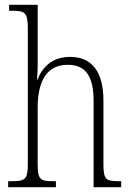

<svg xmlns="http://www.w3.org/2000/svg" viewBox="-20 -780 549 800"><path d="M14 0H213V-25H206C147 -25 137 -30 137 -98V-331C137 -451 181 -510 262 -510C341 -510 370 -457 370 -359V0H485V-25H476C420 -25 411 -32 411 -98V-360C411 -485 360 -543 272 -543C195 -543 155 -497 136 -448H134C135 -462 137 -482 137 -500V-760H18V-735H34C83 -735 96 -728 96 -661V-99C96 -31 85 -25 26 -25H14Z"/></svg>

Font: Noto Serif Devanagari Condensed ExtraLight
Style: Regular
Weight: 200
Width: 3
Designer: Universal Thirst, Indian Type Foundry and the Monotype Design Team
Foundry: Monotype Imaging Inc.
Version: Version 2.004